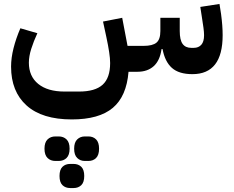

<svg xmlns="http://www.w3.org/2000/svg" viewBox="-20 -363 1181 971"><path d="M953 12Q885 12 849.5 -19.5Q814 -51 802 -115H797Q789 -57 757.5 -28.5Q726 0 675 0H630Q620 124 550.5 182.5Q481 241 343 241Q193 241 114.5 170.5Q36 100 36 -26Q36 -70 48.5 -119.5Q61 -169 83 -220L169 -195Q150 -154 138 -116Q126 -78 126 -46Q126 23 173.5 61.5Q221 100 306 100H380Q461 100 499 65.5Q537 31 537 -44Q537 -67 532 -100Q527 -133 518 -175L501 -254L598 -273L625 -131H706Q752 -131 771.5 -147.5Q791 -164 791 -206V-273H889V-206Q889 -161 903.5 -141Q918 -121 947 -121H960Q984 -121 998 -136.5Q1012 -152 1012 -185Q1012 -200 1009 -222.5Q1006 -245 1001 -276L993 -328L1090 -343L1098 -292Q1102 -262 1104 -235.5Q1106 -209 1106 -185Q1106 12 953 12ZM409 451Q386 451 370.5 436Q355 421 355 389Q355 357 370.5 342Q386 327 409 327H427Q451 327 466 342Q481 357 481 389Q481 421 466 436Q451 451 427 451ZM335 588Q311 588 296 573.5Q281 559 281 527Q281 495 296 480.5Q311 466 335 466H352Q376 466 391 480.5Q406 495 406 527Q406 559 391 573.5Q376 588 352 588ZM260 451Q236 451 220.5 436Q205 421 205 389Q205 357 220.5 342Q236 327 260 327H277Q301 327 316.5 342Q332 357 332 389Q332 421 316.5 436Q301 451 277 451Z"/></svg>

Font: IBM Plex Arabic SemiBold
Style: Regular
Weight: 600
Designer: Mike Abbink, Paul van der Laan, Pieter van Rosmalen, Wael Morcos, Khajak Apelian
Foundry: Bold Monday
Version: Version 1.0